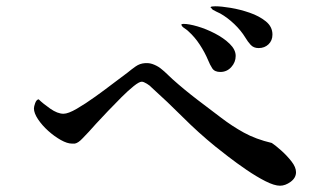

<svg xmlns="http://www.w3.org/2000/svg" viewBox="-20 -721 1040 611"><path d="M922 -173Q922 -155 905 -142.5Q888 -130 871 -130Q853 -130 824.5 -144.5Q796 -159 764.5 -180.5Q733 -202 706.5 -222.5Q680 -243 665 -255Q611 -299 562 -348Q513 -397 462 -443Q458 -448 447.5 -454.5Q437 -461 431 -461Q423 -461 405.5 -447Q388 -433 366.5 -411.5Q345 -390 323.5 -367.5Q302 -345 285.5 -327Q269 -309 263 -302Q256 -295 242.5 -280.5Q229 -266 218 -264Q216 -264 213.5 -264Q211 -264 209 -264Q194 -264 173.5 -275.5Q153 -287 133.5 -304.5Q114 -322 101 -341.5Q88 -361 88 -376Q88 -382 92 -393Q96 -404 103 -405Q116 -392 139.5 -375.5Q163 -359 182 -359Q197 -359 224.5 -375Q252 -391 284 -414Q316 -437 344 -458.5Q372 -480 386 -490Q398 -500 411.5 -509.5Q425 -519 441 -520H445Q457 -521 471 -515Q485 -509 494 -501Q503 -494 511.5 -485.5Q520 -477 529 -469Q548 -452 568 -435.5Q588 -419 609 -403Q649 -373 683.5 -346.5Q718 -320 756 -299Q794 -278 845 -266Q857 -258 875 -242Q893 -226 907.5 -207.5Q922 -189 922 -173ZM730 -543Q730 -523 716 -507.5Q702 -492 681 -492Q663 -492 655.5 -503.5Q648 -515 642 -530Q632 -554 616 -578.5Q600 -603 580 -621Q576 -625 571.5 -628Q567 -631 563 -634Q559 -637 557 -642Q557 -644 560 -644.5Q563 -645 564 -645Q581 -645 608.5 -637Q636 -629 664 -614.5Q692 -600 711 -581.5Q730 -563 730 -543ZM847 -611Q847 -592 834.5 -580Q822 -568 803 -568Q787 -568 777.5 -578.5Q768 -589 761 -601Q747 -624 725.5 -644.5Q704 -665 681 -678Q675 -681 668.5 -684Q662 -687 657 -690Q655 -692 653.5 -694Q652 -696 650 -697Q650 -700 656.5 -700.5Q663 -701 665 -701Q684 -701 714 -696Q744 -691 774.5 -680.5Q805 -670 826 -653Q847 -636 847 -611Z"/></svg>

Font: Kaisei HarunoUmi Medium
Style: Regular
Weight: 500
Designer: Font-Kai, 金井和夫
Foundry: KAZUO KANAI
Version: Version 5.003